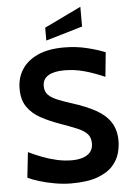

<svg xmlns="http://www.w3.org/2000/svg" viewBox="-61 -968 703 1027"><g transform="rotate(-5 290.0 -454.5)"><path d="M280 14Q238 14 192.5 6Q147 -2 108.5 -14Q70 -26 48 -37L63 -173Q98 -156 136 -141.5Q174 -127 214 -118Q254 -109 295 -109Q346 -109 377 -129Q408 -149 408 -190Q408 -222 390.5 -241Q373 -260 337 -275Q301 -290 245 -310Q189 -330 144.5 -354.5Q100 -379 74 -417Q48 -455 48 -514Q48 -572 76.5 -617Q105 -662 161.5 -688Q218 -714 303 -714Q367 -714 425 -700Q483 -686 524 -669L511 -538Q452 -564 400 -578Q348 -592 295 -592Q239 -592 208.5 -573.5Q178 -555 178 -518Q178 -488 195 -470.5Q212 -453 243.5 -440Q275 -427 319 -413Q395 -389 446.5 -360.5Q498 -332 524.5 -291Q551 -250 551 -190Q551 -160 541.5 -125Q532 -90 504 -58Q476 -26 422 -6Q368 14 280 14ZM213 -759V-828L410 -923V-817Z"/></g></svg>

Font: Cabin VF Beta
Style: Regular
Weight: 400
Designer: Pablo Impallari
Foundry: Pablo Impallari. http://www.impallari.com Igino Marini. http://www.ikern.com
Version: Version 2.200